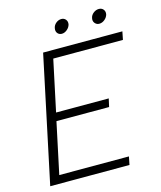

<svg xmlns="http://www.w3.org/2000/svg" viewBox="-124 -936 858 1025"><g transform="rotate(-15 305.5 -423.5)"><path d="M266 -800Q266 -806 267 -809Q270 -825 283.5 -836Q297 -847 313 -847Q328 -847 337 -836Q346 -825 343 -809Q339 -793 325 -781.5Q311 -770 296 -770Q283 -770 274.5 -778.5Q266 -787 266 -800ZM472 -801Q472 -806 473 -809Q476 -825 490 -836Q504 -847 520 -847Q536 -847 545 -836Q554 -825 551 -809Q547 -793 533 -781.5Q519 -770 503 -770Q490 -770 481 -779Q472 -788 472 -801ZM173 -699H611L602 -654H217L157 -372H448L438 -327H147L87 -45H472L463 0H25Z"/></g></svg>

Font: Prompt ExtraLight
Style: Italic
Weight: 275
Italic angle: -12°
Designer: Katatrad Team
Foundry: CadsonDemak
Version: Version 1.000